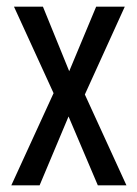

<svg xmlns="http://www.w3.org/2000/svg" viewBox="-20 -557 413 577"><path d="M141 -277 14 0H99L186 -207L274 0H360L235 -273L355 -537H269L188 -343L109 -537H22Z"/></svg>

Font: Noto Sans Lao Looped ExtraCondensed
Style: Regular
Weight: 400
Width: 2
Designer: Mark Frömberg, Ben Mitchell
Foundry: The Fontpad Ltd
Version: Version 1.002